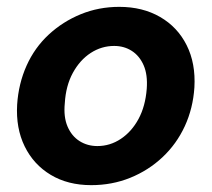

<svg xmlns="http://www.w3.org/2000/svg" viewBox="-20 -528 617 560"><path d="M246 12Q178 12 128 -18Q78 -48 52 -101Q26 -154 30 -223Q34 -284 57.5 -336.5Q81 -389 122 -427Q163 -465 215.5 -486.5Q268 -508 328 -508Q396 -508 447 -478.5Q498 -449 524.5 -396Q551 -343 547 -273Q543 -212 519 -160Q495 -108 454 -69.5Q413 -31 360 -9.5Q307 12 246 12ZM264 -102Q301 -102 332.5 -123Q364 -144 384 -181Q404 -218 408 -269Q411 -310 399 -337.5Q387 -365 364.5 -379.5Q342 -394 313 -394Q276 -394 244.5 -373.5Q213 -353 192.5 -315.5Q172 -278 169 -227Q165 -187 177 -159Q189 -131 212 -116.5Q235 -102 264 -102Z"/></svg>

Font: DM Sans 36pt
Style: Bold Italic
Weight: 700
Italic angle: -10°
Designer: Colophon Foundry, Jonny Pinhorn
Foundry: Colophon Foundry
Version: Version 4.004;gftools[0.9.30]